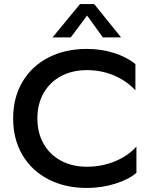

<svg xmlns="http://www.w3.org/2000/svg" viewBox="-20 -920 755 950"><path d="M410 10Q302 10 219 -33Q136 -76 90.5 -154Q45 -232 45 -334Q45 -436 90.5 -514Q136 -592 219 -635Q302 -678 410 -678Q481 -678 544 -658Q607 -638 650 -603V-473Q608 -519 545.5 -546Q483 -573 410 -573Q337 -573 281.5 -543Q226 -513 195.5 -459Q165 -405 165 -334Q165 -263 195.5 -209Q226 -155 281.5 -125Q337 -95 410 -95Q485 -95 550.5 -122.5Q616 -150 655 -195V-65Q619 -33 551.5 -11.5Q484 10 410 10ZM579 -735H489L411 -843L330 -735H240L376 -900H446Z"/></svg>

Font: Madhuban Medium
Style: Regular
Weight: 500
Designer: jaikishan Patel
Foundry: MagicType
Version: Version 1.000